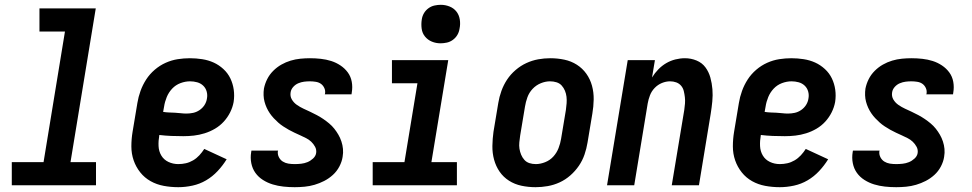

<svg xmlns="http://www.w3.org/2000/svg" viewBox="-20 -770 4040 798"><path d="M29 0V-96H161L250 -639H144V-735H378L273 -96H379V0Z M721 8Q690 8 660.5 2.5Q631 -3 606 -17Q581 -31 563 -53.5Q545 -76 535.5 -103.5Q526 -131 526 -161.5Q526 -192 531 -222L551 -342Q555 -367 564 -392Q573 -417 587.5 -439.5Q602 -462 623 -480Q644 -498 668.5 -509Q693 -520 718.5 -524Q744 -528 769 -528Q795 -528 820.5 -524Q846 -520 868 -510Q890 -500 908.5 -483Q927 -466 937.5 -444Q948 -422 951.5 -397Q955 -372 951 -346Q947 -324 936.5 -303Q926 -282 910 -264.5Q894 -247 873.5 -235Q853 -223 830.5 -216Q808 -209 786 -206.5Q764 -204 742 -204Q716 -204 691.5 -205Q667 -206 642 -209V-207Q638 -185 639 -163Q640 -141 650.5 -123.5Q661 -106 680 -97Q699 -88 721 -88Q737 -88 752.5 -91.5Q768 -95 782.5 -103.5Q797 -112 808.5 -124.5Q820 -137 829 -151L922 -108Q906 -82 884.5 -59Q863 -36 836.5 -20.5Q810 -5 780 1.5Q750 8 721 8ZM755 -298Q769 -298 783 -301Q797 -304 809.5 -312.5Q822 -321 830 -333.5Q838 -346 840 -360Q843 -375 839 -389.5Q835 -404 824.5 -414Q814 -424 799.5 -428Q785 -432 770 -432Q750 -432 730 -424.5Q710 -417 695.5 -401.5Q681 -386 673 -366.5Q665 -347 662 -327L658 -305Q670 -303 682.5 -302.5Q695 -302 707 -301.5Q719 -301 731 -299.5Q743 -298 755 -298Z M1205 8Q1181 8 1158 5.5Q1135 3 1113.5 -3.5Q1092 -10 1073 -22Q1054 -34 1041.5 -51.5Q1029 -69 1024.5 -91.5Q1020 -114 1024 -138L1025 -144H1136L1135 -142Q1133 -129 1139 -117Q1145 -105 1155.5 -98.5Q1166 -92 1178.5 -90Q1191 -88 1205 -88Q1218 -88 1231.5 -89.5Q1245 -91 1257.5 -96Q1270 -101 1281 -111Q1292 -121 1294 -134Q1296 -148 1289.5 -160Q1283 -172 1273.5 -181Q1264 -190 1252 -196Q1240 -202 1228 -207.5Q1216 -213 1204 -218.5Q1192 -224 1180.5 -230.5Q1169 -237 1157.5 -244.5Q1146 -252 1136.5 -260.5Q1127 -269 1118 -278.5Q1109 -288 1101.5 -299Q1094 -310 1088.5 -322Q1083 -334 1079.5 -347Q1076 -360 1075.5 -374Q1075 -388 1077 -402Q1081 -422 1090.5 -441Q1100 -460 1115.5 -475.5Q1131 -491 1149.5 -501.5Q1168 -512 1188 -518Q1208 -524 1228.5 -526Q1249 -528 1268 -528Q1291 -528 1313.5 -525.5Q1336 -523 1356.5 -516.5Q1377 -510 1395 -498Q1413 -486 1425.5 -469Q1438 -452 1442 -430Q1446 -408 1442 -385L1441 -378H1330L1331 -381Q1333 -393 1328 -404Q1323 -415 1314 -421.5Q1305 -428 1292.5 -430Q1280 -432 1268 -432Q1256 -432 1244 -430.5Q1232 -429 1220 -424Q1208 -419 1199 -409Q1190 -399 1188 -387Q1185 -370 1193 -356.5Q1201 -343 1214 -334Q1227 -325 1241 -318.5Q1255 -312 1269 -305.5Q1283 -299 1297 -291.5Q1311 -284 1323.5 -275.5Q1336 -267 1348 -257Q1360 -247 1369.5 -235Q1379 -223 1386.5 -210Q1394 -197 1399 -182Q1404 -167 1405.5 -151Q1407 -135 1404 -118Q1401 -98 1390.5 -78Q1380 -58 1363.5 -43Q1347 -28 1327.5 -18Q1308 -8 1287.5 -2Q1267 4 1246 6Q1225 8 1205 8Z M1529 0V-96H1661L1715 -424H1609V-520H1843L1773 -96H1879V0ZM1811 -590Q1792 -590 1775 -597Q1758 -604 1746.5 -618Q1735 -632 1732.5 -651Q1730 -670 1733 -689Q1735 -703 1742 -715Q1749 -727 1760.5 -735.5Q1772 -744 1785.5 -747Q1799 -750 1812 -750Q1831 -750 1848.5 -743Q1866 -736 1877 -722Q1888 -708 1891 -689Q1894 -670 1890 -651Q1888 -637 1881 -625Q1874 -613 1862.5 -604.5Q1851 -596 1837.5 -593Q1824 -590 1811 -590Z M2206 8Q2176 8 2147.5 2Q2119 -4 2095.5 -19Q2072 -34 2056.5 -56.5Q2041 -79 2033.5 -106.5Q2026 -134 2026.5 -163.5Q2027 -193 2031 -222L2051 -342Q2055 -367 2064 -392Q2073 -417 2087.5 -439Q2102 -461 2123 -479Q2144 -497 2168 -508Q2192 -519 2217 -523.5Q2242 -528 2267 -528Q2297 -528 2325.5 -522Q2354 -516 2377.5 -501Q2401 -486 2417 -463.5Q2433 -441 2440.5 -413.5Q2448 -386 2447.5 -356.5Q2447 -327 2442 -298L2422 -178Q2418 -153 2409.5 -128Q2401 -103 2386 -81Q2371 -59 2350.5 -41Q2330 -23 2306 -12Q2282 -1 2256.5 3.5Q2231 8 2206 8ZM2207 -88Q2226 -88 2246 -96Q2266 -104 2280 -119.5Q2294 -135 2301.5 -154.5Q2309 -174 2312 -193L2332 -313Q2334 -327 2335 -341Q2336 -355 2334.5 -368Q2333 -381 2328 -393Q2323 -405 2314.5 -414.5Q2306 -424 2293 -428Q2280 -432 2266 -432Q2247 -432 2227.5 -424Q2208 -416 2193.5 -400.5Q2179 -385 2172 -365.5Q2165 -346 2162 -327L2142 -207Q2140 -193 2138.5 -179Q2137 -165 2139 -152Q2141 -139 2146 -127Q2151 -115 2159.5 -105.5Q2168 -96 2180.5 -92Q2193 -88 2207 -88Z M2503 0 2589 -520H2702L2690 -448Q2701 -466 2716 -481.5Q2731 -497 2749 -507.5Q2767 -518 2787 -523Q2807 -528 2827 -528Q2852 -528 2875 -518.5Q2898 -509 2912 -490Q2926 -471 2932.5 -447.5Q2939 -424 2941 -399Q2943 -374 2940.5 -348.5Q2938 -323 2934 -298L2885 0H2772L2824 -313Q2826 -327 2827 -340Q2828 -353 2826.5 -366Q2825 -379 2822 -391.5Q2819 -404 2811 -413.5Q2803 -423 2791 -427.5Q2779 -432 2765 -432Q2748 -432 2731 -425Q2714 -418 2701 -404.5Q2688 -391 2681.5 -374Q2675 -357 2672 -340L2616 0Z M3221 8Q3190 8 3160.5 2.5Q3131 -3 3106 -17Q3081 -31 3063 -53.5Q3045 -76 3035.5 -103.5Q3026 -131 3026 -161.5Q3026 -192 3031 -222L3051 -342Q3055 -367 3064 -392Q3073 -417 3087.5 -439.5Q3102 -462 3123 -480Q3144 -498 3168.5 -509Q3193 -520 3218.5 -524Q3244 -528 3269 -528Q3295 -528 3320.5 -524Q3346 -520 3368 -510Q3390 -500 3408.5 -483Q3427 -466 3437.5 -444Q3448 -422 3451.5 -397Q3455 -372 3451 -346Q3447 -324 3436.5 -303Q3426 -282 3410 -264.5Q3394 -247 3373.5 -235Q3353 -223 3330.5 -216Q3308 -209 3286 -206.5Q3264 -204 3242 -204Q3216 -204 3191.5 -205Q3167 -206 3142 -209V-207Q3138 -185 3139 -163Q3140 -141 3150.5 -123.5Q3161 -106 3180 -97Q3199 -88 3221 -88Q3237 -88 3252.5 -91.5Q3268 -95 3282.5 -103.5Q3297 -112 3308.5 -124.5Q3320 -137 3329 -151L3422 -108Q3406 -82 3384.5 -59Q3363 -36 3336.5 -20.5Q3310 -5 3280 1.5Q3250 8 3221 8ZM3255 -298Q3269 -298 3283 -301Q3297 -304 3309.5 -312.5Q3322 -321 3330 -333.5Q3338 -346 3340 -360Q3343 -375 3339 -389.5Q3335 -404 3324.5 -414Q3314 -424 3299.5 -428Q3285 -432 3270 -432Q3250 -432 3230 -424.5Q3210 -417 3195.5 -401.5Q3181 -386 3173 -366.5Q3165 -347 3162 -327L3158 -305Q3170 -303 3182.5 -302.5Q3195 -302 3207 -301.5Q3219 -301 3231 -299.5Q3243 -298 3255 -298Z M3705 8Q3681 8 3658 5.5Q3635 3 3613.5 -3.5Q3592 -10 3573 -22Q3554 -34 3541.5 -51.5Q3529 -69 3524.5 -91.5Q3520 -114 3524 -138L3525 -144H3636L3635 -142Q3633 -129 3639 -117Q3645 -105 3655.5 -98.5Q3666 -92 3678.5 -90Q3691 -88 3705 -88Q3718 -88 3731.5 -89.5Q3745 -91 3757.5 -96Q3770 -101 3781 -111Q3792 -121 3794 -134Q3796 -148 3789.5 -160Q3783 -172 3773.5 -181Q3764 -190 3752 -196Q3740 -202 3728 -207.5Q3716 -213 3704 -218.5Q3692 -224 3680.5 -230.5Q3669 -237 3657.5 -244.5Q3646 -252 3636.5 -260.5Q3627 -269 3618 -278.5Q3609 -288 3601.5 -299Q3594 -310 3588.5 -322Q3583 -334 3579.5 -347Q3576 -360 3575.5 -374Q3575 -388 3577 -402Q3581 -422 3590.5 -441Q3600 -460 3615.5 -475.5Q3631 -491 3649.5 -501.5Q3668 -512 3688 -518Q3708 -524 3728.5 -526Q3749 -528 3768 -528Q3791 -528 3813.5 -525.5Q3836 -523 3856.5 -516.5Q3877 -510 3895 -498Q3913 -486 3925.5 -469Q3938 -452 3942 -430Q3946 -408 3942 -385L3941 -378H3830L3831 -381Q3833 -393 3828 -404Q3823 -415 3814 -421.5Q3805 -428 3792.5 -430Q3780 -432 3768 -432Q3756 -432 3744 -430.5Q3732 -429 3720 -424Q3708 -419 3699 -409Q3690 -399 3688 -387Q3685 -370 3693 -356.5Q3701 -343 3714 -334Q3727 -325 3741 -318.5Q3755 -312 3769 -305.5Q3783 -299 3797 -291.5Q3811 -284 3823.5 -275.5Q3836 -267 3848 -257Q3860 -247 3869.5 -235Q3879 -223 3886.5 -210Q3894 -197 3899 -182Q3904 -167 3905.5 -151Q3907 -135 3904 -118Q3901 -98 3890.5 -78Q3880 -58 3863.5 -43Q3847 -28 3827.5 -18Q3808 -8 3787.5 -2Q3767 4 3746 6Q3725 8 3705 8Z"/></svg>

Font: Iosevka SS18
Style: Bold Italic
Weight: 700
Italic angle: -9°
Monospace: yes
Designer: Belleve Invis
Foundry: Belleve Invis
Version: Version 25.1.1; ttfautohint (v1.8.4)